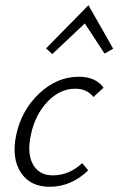

<svg xmlns="http://www.w3.org/2000/svg" viewBox="-20 -713 455 738"><path d="M320 -693 415 -526 382 -507 306 -623 181 -505 157 -527ZM339 -340Q315 -372 269 -372Q210 -372 162.5 -322Q115 -272 99 -196Q83 -124 106.5 -81.5Q130 -39 183 -39Q246 -39 296 -86L319 -58Q253 5 171 5Q96 5 60 -50Q24 -105 42 -193Q62 -289 130.5 -353.5Q199 -418 283 -418Q348 -418 378 -376Z"/></svg>

Font: EauTestText Semilight
Style: Italic
Weight: 300
Italic angle: -12°
Designer: Christian Thalmann (Catharsis Fonts)
Version: Version 0.001;PS 000.001;hotconv 1.0.88;makeotf.lib2.5.64775